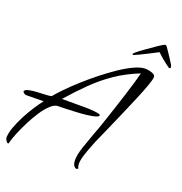

<svg xmlns="http://www.w3.org/2000/svg" viewBox="-182 -872 1010 1065"><g transform="rotate(20 323.0 -339.5)"><path d="M382 68Q371 63 366 52Q361 41 361 25Q361 -7 376.5 -53.5Q392 -100 408 -143Q421 -176 436.5 -221.5Q452 -267 468.5 -317.5Q485 -368 500 -415Q515 -462 525.5 -498.5Q536 -535 540 -552Q462 -521 400 -478.5Q338 -436 284.5 -383.5Q231 -331 177 -269H318Q322 -269 336 -268.5Q350 -268 366 -266.5Q382 -265 393.5 -262.5Q405 -260 405 -255Q405 -247 385.5 -241.5Q366 -236 335.5 -232.5Q305 -229 272 -227.5Q239 -226 211 -225Q183 -224 169 -224Q150 -224 127 -203Q104 -182 81.5 -148Q59 -114 39.5 -75.5Q20 -37 5.5 -2Q-9 33 -15 57Q-15 59 -16 62Q-17 65 -20 65Q-26 65 -32.5 54.5Q-39 44 -39 39Q-39 12 -26 -24Q-13 -60 6.5 -97.5Q26 -135 47.5 -168Q69 -201 86 -222Q61 -222 35 -221.5Q9 -221 -17 -221Q-23 -221 -29.5 -225.5Q-36 -230 -38 -236Q-34 -247 -14 -251.5Q6 -256 32.5 -257.5Q59 -259 83 -260Q107 -261 118 -264Q136 -286 167 -318Q198 -350 238 -386Q278 -422 322 -457Q366 -492 409 -521Q452 -550 490 -567.5Q528 -585 555 -585Q563 -585 577 -582.5Q591 -580 603 -574Q615 -568 615 -557Q615 -544 601.5 -506Q588 -468 566 -415.5Q544 -363 519 -305.5Q494 -248 471 -196Q448 -144 432 -108Q409 -52 398.5 -18Q388 16 388 36Q388 51 394 62Q395 63 390 66Q385 69 382 68ZM467 -634Q460 -632 460 -636Q460 -638 462 -641Q464 -644 465 -645Q490 -667 513.5 -682.5Q537 -698 560 -715Q567 -720 578 -727.5Q589 -735 599.5 -741Q610 -747 614 -747Q620 -747 624 -740L640 -717Q652 -700 660.5 -686Q669 -672 680 -655Q685 -647 685 -638Q685 -635 681.5 -634Q678 -633 675 -634Q672 -636 657.5 -646.5Q643 -657 626 -671.5Q609 -686 597 -698Q574 -686 545 -671Q516 -656 493.5 -645.5Q471 -635 467 -634Z"/></g></svg>

Font: Hurricane
Style: Regular
Weight: 400
Designer: Robert E. Leuschke
Foundry: Robert E. Leuschke
Version: Version 1.010; ttfautohint (v1.8.3)